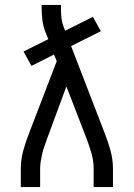

<svg xmlns="http://www.w3.org/2000/svg" viewBox="-20 -755 540 775"><path d="M64 0V-74Q64 -111 74 -147.5Q84 -184 98 -219L209 -508L198 -535L107 -489L75 -547L175 -597L164 -624Q154 -649 151 -675Q148 -701 148 -728V-735H226V-728Q226 -708 227.5 -688Q229 -668 236 -649L243 -631L355 -687L387 -629L267 -569L402 -219Q416 -184 426 -147.5Q436 -111 436 -74V0H358V-74Q358 -105 349.5 -135Q341 -165 330 -194L248 -406L170 -195Q165 -180 159.5 -165Q154 -150 150.5 -135Q147 -120 144.5 -104.5Q142 -89 142 -74V0Z"/></svg>

Font: Zed Sans
Style: Regular
Weight: 400
Designer: Belleve Invis
Foundry: Belleve Invis
Version: Version 1.0.0; ttfautohint (v1.8.4)